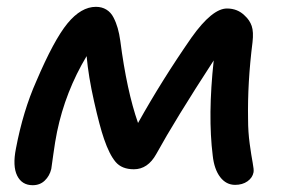

<svg xmlns="http://www.w3.org/2000/svg" viewBox="-20 -504 843 565"><path d="M76.2 41Q44.4 41 30.5 12.9Q16.6 -15.1 26.9 -66.9Q47.9 -177.7 86.9 -265.1Q138.7 -386.7 178.7 -435.3Q218.8 -483.9 262.2 -483.9Q279.8 -483.9 293 -475.8Q306.2 -467.8 314 -452.6Q321.8 -437.5 326.4 -421.1Q331.1 -404.8 334 -383.8Q353 -236.8 386.2 -142.1Q457 -269 543.9 -394Q604.5 -479 647.9 -479Q679.2 -479 700.2 -458Q714.8 -444.8 720.7 -427.5Q726.6 -410.2 723.1 -379.9Q708 -260.3 710 -152.8Q710 -116.2 714.8 -80.8Q719.7 -45.4 723.6 -24.9Q727.5 -4.4 726.1 2.9Q723.1 19 708.3 29.5Q693.4 40 671.9 40Q645.5 40 627.9 17.1Q610.4 -5.9 606 -45.9Q591.3 -164.1 608.9 -326.2Q494.6 -150.4 439.9 -50.8Q415 -5.9 374 -5.9Q338.4 -5.9 320.1 -27.6Q301.8 -49.3 286.1 -95.2Q273.4 -131.8 256.8 -205.6Q240.2 -279.3 234.9 -338.9Q172.4 -234.4 147.9 -116.2Q142.1 -87.9 137 -50.3Q131.8 -12.7 130.9 -6.8Q126 13.7 111.8 27.3Q97.7 41 76.2 41Z"/></svg>

Font: Shantell Sans Bouncy
Style: Italic
Weight: 500
Italic angle: -11.31°
Designer: Stephen Nixon, Anya Danilova, Shantell Martin
Foundry: Arrow Type
Version: Version 1.006;[9816181b4]